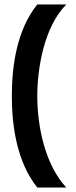

<svg xmlns="http://www.w3.org/2000/svg" viewBox="-20 -780 340 860"><path d="M277 -760H147C56 -647 33 -487 33 -350C33 -217 55 -55 147 60H277C182 -42 147 -213 147 -350C147 -475 178 -661 277 -760Z"/></svg>

Font: Fervojo
Style: Bold
Weight: 700
Designer: kohakuno
Version: ver.1.0